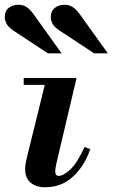

<svg xmlns="http://www.w3.org/2000/svg" viewBox="-52 -779 475 810"><path d="M138 11Q100 11 77 -8.5Q54 -28 54 -67Q54 -78 56.5 -91.5Q59 -105 67 -137L144 -450H271L186 -90Q183 -76 182 -68Q181 -60 181 -56Q181 -37 196 -37Q215 -37 244 -63.5Q273 -90 305 -159L329 -150Q311 -99 283 -63Q255 -27 219.5 -8Q184 11 138 11ZM48 -421V-450H226V-421ZM345 -554 201 -649Q175 -666 168.5 -681Q162 -696 162 -706Q162 -732 179 -745.5Q196 -759 220 -759Q238 -759 253.5 -750Q269 -741 286 -717L403 -554ZM150 -554 6 -649Q-19 -666 -25.5 -681Q-32 -696 -32 -706Q-32 -732 -15.5 -745.5Q1 -759 26 -759Q44 -759 59 -750Q74 -741 91 -717L208 -554Z"/></svg>

Font: Libre Bodoni SemiBold
Style: Italic
Weight: 600
Italic angle: -13°
Version: Version 2.003